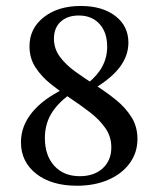

<svg xmlns="http://www.w3.org/2000/svg" viewBox="-20 -602 524 634"><path d="M233.9 11.3Q150 11.3 99.6 -28.2Q49.2 -67.7 49.2 -132.3Q49.2 -185.5 85.5 -230.2Q121.8 -275 190.3 -308.1L210.5 -290.3Q168.5 -259.7 148.4 -225Q128.2 -190.3 128.2 -146Q128.2 -88.7 159.3 -54.4Q190.3 -20.2 243.5 -20.2Q291.1 -20.2 319.4 -46.4Q347.6 -72.6 347.6 -115.3Q347.6 -150.8 328.2 -178.6Q308.9 -206.5 278.2 -230.2Q247.6 -254 212.9 -277Q178.2 -300 147.6 -324.6Q116.9 -349.2 97.2 -379.4Q77.4 -409.7 77.4 -449.2Q77.4 -508.1 124.6 -545.2Q171.8 -582.3 246.8 -582.3Q317.7 -582.3 360.9 -549.2Q404 -516.1 404 -461.3Q404 -419.4 377 -382.3Q350 -345.2 292.7 -310.5L270.2 -327.4Q302.4 -353.2 318.1 -383.1Q333.9 -412.9 333.9 -447.6Q333.9 -495.2 308.5 -523Q283.1 -550.8 240.3 -550.8Q202.4 -550.8 180.2 -530.2Q158.1 -509.7 158.1 -474.2Q158.1 -441.1 177.8 -414.5Q197.6 -387.9 229 -365.3Q260.5 -342.7 296 -320.2Q331.5 -297.6 362.9 -272.2Q394.4 -246.8 414.1 -215.3Q433.9 -183.9 433.9 -142.7Q433.9 -98.4 408.5 -63.3Q383.1 -28.2 337.9 -8.5Q292.7 11.3 233.9 11.3Z"/></svg>

Font: Playfair 12pt Medium
Style: Regular
Weight: 500
Designer: Claus Eggers Sørensen
Foundry: Claus Eggers Sørensen
Version: Version 2.000;gftools[0.9.28]